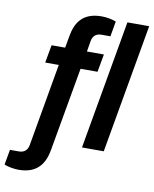

<svg xmlns="http://www.w3.org/2000/svg" viewBox="-175 -804 848 1059"><g transform="rotate(10 248.5 -274.5)"><path d="M3 182C113 182 148 113 160 44L243 -426H338L356 -526H261L271 -586C276 -615 294 -631 324 -631H374L389 -716C371 -724 337 -731 308 -731C196 -731 163 -662 151 -593L139 -526H63L45 -426H121L40 37C35 66 17 82 -13 82H-63L-78 167C-60 175 -26 182 3 182ZM326 0H448L575 -723H453Z"/></g></svg>

Font: Archivo SemiBold
Style: Italic
Weight: 600
Italic angle: -10°
Designer: Hector Gatti
Foundry: Omnibus-Type
Version: Version 2.001